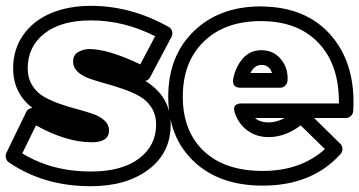

<svg xmlns="http://www.w3.org/2000/svg" viewBox="-44 -602 1230 657"><path d="M-22 -79.1 45.9 -219.2Q51.3 -231 66.9 -232.9Q1 -283.2 1 -368.2Q1 -433.1 35.4 -482.2Q69.8 -531.2 129.9 -556.6Q189.9 -582 267.1 -582Q404.8 -582 533.2 -509.8Q542 -504.9 544.7 -495.1Q547.4 -485.4 543 -476.1L469.2 -336.9Q463.9 -327.1 453.1 -325.2Q540 -272 540 -175.8Q540 -78.6 464.1 -21.7Q388.2 35.2 267.1 35.2Q105 35.2 -14.2 -46.9Q-21.5 -51.8 -23.7 -61.3Q-25.9 -70.8 -22 -79.1ZM32.2 -77.1Q133.3 -15.1 267.1 -15.1Q372.6 -15.1 431.4 -59.3Q490.2 -103.5 490.2 -175.8Q490.2 -209 474.6 -233.6Q459 -258.3 433.8 -272.5Q408.7 -286.6 378.4 -297.1Q348.1 -307.6 317.9 -315.9Q287.6 -324.2 262.5 -333Q237.3 -341.8 221.7 -356.4Q206.1 -371.1 206.1 -391.1Q206.1 -414.1 223.9 -424.1Q241.7 -434.1 262.2 -434.1Q326.2 -434.1 436 -381.8L486.8 -478Q380.4 -532.2 267.1 -532.2Q165 -532.2 107.9 -487.3Q50.8 -442.4 50.8 -368.2Q50.8 -335 66.2 -310.1Q81.5 -285.2 106 -271.2Q130.4 -257.3 160.2 -246.8Q189.9 -236.3 219.7 -228.5Q249.5 -220.7 273.9 -212.2Q298.3 -203.6 313.7 -189.5Q329.1 -175.3 329.1 -155.8Q329.1 -115.2 270 -115.2Q183.1 -115.2 79.1 -172.9Z M531.7 -271Q531.7 -410.6 619.4 -495.4Q707 -580.1 848.6 -580.1Q852.5 -580.1 861.1 -579.6Q869.6 -579.1 873.5 -579.1Q1016.1 -570.8 1095 -473.4Q1173.8 -376 1164.6 -222.2Q1164.1 -211.9 1156.5 -205.1Q1148.9 -198.2 1139.6 -198.2H1030.8L1120.6 -109.9Q1127.9 -102.5 1127.9 -92.3Q1127.9 -82 1121.6 -75.2Q1023.9 33.2 855 33.2Q706.5 33.2 619.1 -49.8Q531.7 -132.8 531.7 -271ZM581.5 -271Q581.5 -153.3 653.3 -85.2Q725.1 -17.1 855 -17.1Q984.9 -17.1 1067.9 -91.8L984.9 -172.9Q931.6 -132.8 875 -132.8Q834.5 -132.8 804 -154.5Q773.4 -176.3 759.8 -214.8Q756.3 -225.6 757.3 -232.4Q758.3 -239.3 762.5 -242.4Q766.6 -245.6 771.5 -246.8Q776.4 -248 780.3 -248H783.7H1115.7Q1117.2 -379.4 1046.4 -454.6Q975.6 -529.8 848.6 -529.8Q725.6 -529.8 653.6 -460Q581.5 -390.1 581.5 -271ZM753.9 -332Q762.2 -373.5 786.9 -401.9Q811.5 -430.2 850.6 -430.2Q892.1 -430.2 917.5 -399.2Q942.9 -368.2 939.9 -325.2Q939 -316.4 931.9 -309.1Q924.8 -301.8 914.6 -301.8H778.8Q749.5 -301.8 753.9 -332ZM813 -352.1H886.7Q877.9 -379.9 850.6 -379.9Q826.7 -379.9 813 -352.1ZM828.6 -198.2Q846.2 -183.1 875 -183.1Q901.4 -183.1 930.7 -198.2Z"/></svg>

Font: Trueno Black Outline
Style: Regular
Weight: 900
Width: 6
Designer: Julieta Ulanovsky
Foundry: Julieta Ulanovsky
Version: Version 3.001b | FøM Fix